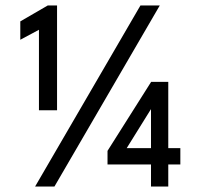

<svg xmlns="http://www.w3.org/2000/svg" viewBox="-20 -680 720 700"><path d="M178.5 0H108L492 -660H562.5ZM188 -278H122V-571.5L54 -535V-602L154 -660H188ZM593.5 0H530.5V-80.5H372V-130L531 -381.5H593.5V-140H637.5V-80.5H593.5ZM530.5 -140V-281.5H530L442 -140Z"/></svg>

Font: Lucymar Sans Medium
Style: Regular
Weight: 500
Foundry: The League of Moveable Type (original font) / Main changes by Cristiano Sobral with portions from Mirco Monsees
Version: Version 2.001;August 30, 2020;FontCreator 13.0.0.2681 64-bit